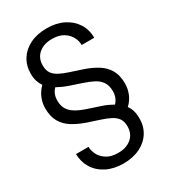

<svg xmlns="http://www.w3.org/2000/svg" viewBox="-224 -822 1033 1165"><g transform="rotate(-30 292.5 -240.0)"><path d="M290 232Q224 232 174 207Q124 182 96.5 138Q69 94 68 38H156Q156 67 171 95Q186 123 216.5 141.5Q247 160 293 160Q350 161 386.5 131Q423 101 423 48Q423 14 408.5 -7Q394 -28 366.5 -42Q339 -56 302 -68Q265 -80 220 -95Q170 -112 130 -136.5Q90 -161 67.5 -199Q45 -237 45 -295Q45 -332 59 -366Q73 -400 101 -428Q88 -447 81 -469.5Q74 -492 74 -520Q74 -577 101 -620Q128 -663 177.5 -687.5Q227 -712 295 -712Q362 -712 411.5 -687Q461 -662 489 -618.5Q517 -575 517 -518H429Q429 -547 414 -575Q399 -603 368.5 -621.5Q338 -640 292 -640Q235 -641 198.5 -611Q162 -581 162 -528Q162 -494 176.5 -473Q191 -452 218.5 -438Q246 -424 283 -412Q320 -400 365 -385Q416 -368 455.5 -343.5Q495 -319 517.5 -281Q540 -243 540 -185Q540 -148 526 -113.5Q512 -79 483 -52Q497 -33 503.5 -10.5Q510 12 510 40Q511 96 484 139.5Q457 183 407.5 207.5Q358 232 290 232ZM423 -104Q438 -119 445.5 -138.5Q453 -158 453 -180Q453 -221 436 -246Q419 -271 389 -286.5Q359 -302 320.5 -314.5Q282 -327 239 -342Q216 -350 197 -358.5Q178 -367 162 -376Q147 -361 139.5 -342Q132 -323 132 -300Q132 -268 143 -246Q154 -224 174 -208.5Q194 -193 221 -181.5Q248 -170 280 -160Q312 -150 346 -138Q369 -131 388 -122Q407 -113 423 -104Z"/></g></svg>

Font: DM Sans 18pt
Style: Regular
Weight: 400
Designer: Colophon Foundry, Jonny Pinhorn
Foundry: Colophon Foundry
Version: Version 4.004;gftools[0.9.30]